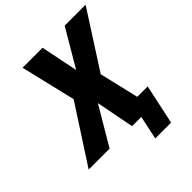

<svg xmlns="http://www.w3.org/2000/svg" viewBox="-278 -854 1148 1148"><g transform="rotate(-45 296.0 -280.0)"><path d="M-46 0 188 -361 105 -710H274L322 -474L461 -710H638L408 -352L467 -102H555L501 150H367L399 0H321L274 -242L131 0Z"/></g></svg>

Font: Geist Mono ExtraBold
Style: Italic
Weight: 800
Italic angle: -12°
Monospace: yes
Designer: Basement.studio, Andrés Briganti, Mateo Zaragoza
Foundry: Basement.studio, Vercel, Andrés Briganti, Guido Ferreyra, Mateo Zaragoza
Version: Version 1.500; ttfautohint (v1.8.4.7-5d5b)